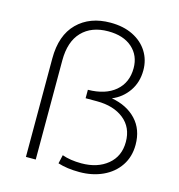

<svg xmlns="http://www.w3.org/2000/svg" viewBox="-110 -843 882 945"><g transform="rotate(15 330.5 -371.0)"><path d="M612 -197Q612 -136 581.5 -90.5Q551 -45 498 -20.5Q445 4 379 4Q316 4 269 -11L279 -55Q321 -40 377 -40Q459 -40 510.5 -82.5Q562 -125 562 -198Q562 -272 510 -313.5Q458 -355 373 -355H315V-398Q404 -399 454.5 -442Q505 -485 505 -559Q505 -623 460.5 -662.5Q416 -702 338 -702Q253 -702 204.5 -651.5Q156 -601 156 -505V0H106V-502Q106 -620 169.5 -683Q233 -746 338 -746Q404 -746 452.5 -722Q501 -698 527.5 -656Q554 -614 554 -561Q554 -500 522.5 -454.5Q491 -409 440 -388Q519 -374 565.5 -324.5Q612 -275 612 -197Z"/></g></svg>

Font: Montserrat Alternates Light
Style: Regular
Weight: 300
Designer: Julieta Ulanovsky
Foundry: Julieta Ulanovsky
Version: Version 7.200